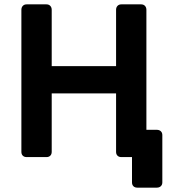

<svg xmlns="http://www.w3.org/2000/svg" viewBox="-20 -720 797 880"><path d="M609 140Q598 140 591.5 133.5Q585 127 585 116V0H536Q525 0 518.5 -6.5Q512 -13 512 -24V-292H217V-24Q217 -13 210.5 -6.5Q204 0 193 0H102Q91 0 84.5 -6.5Q78 -13 78 -24V-675Q78 -686 84.5 -693Q91 -700 102 -700H193Q204 -700 210.5 -693Q217 -686 217 -675V-417H512V-675Q512 -686 518.5 -693Q525 -700 536 -700H627Q638 -700 644.5 -693Q651 -686 651 -675V-125H699Q710 -125 717 -118.5Q724 -112 724 -101V116Q724 127 717 133.5Q710 140 699 140Z"/></svg>

Font: Fz Rubik Med
Style: Regular
Weight: 500
Designer: Hubert and Fischer
Foundry: Hubert and Fischer
Version: Vit hóa bi FontZin.com